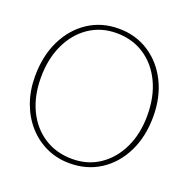

<svg xmlns="http://www.w3.org/2000/svg" viewBox="-128 -831 948 965"><g transform="rotate(20 346.0 -348.5)"><path d="M347 -709Q438 -709 508.8 -663Q579.5 -617 619.8 -536.5Q660 -456 660 -352.5Q660 -245 619.5 -162.8Q579 -80.5 507.8 -34.2Q436.5 12 344 12Q277 12 220 -14.2Q163 -40.5 120.8 -88Q78.5 -135.5 55.2 -199.8Q32 -264 32 -340Q32 -449 72.5 -532Q113 -615 184 -662Q255 -709 347 -709ZM630 -347.5Q630 -447.5 594 -523.2Q558 -599 493.5 -641.5Q429 -684 344 -684Q261 -684 197.2 -640.5Q133.5 -597 97.8 -520.5Q62 -444 62 -345Q62 -246 98 -171.2Q134 -96.5 198.8 -54.8Q263.5 -13 349 -13Q432 -13 495.2 -56Q558.5 -99 594.2 -174.2Q630 -249.5 630 -347.5Z"/></g></svg>

Font: Fraunces 144pt SuperSoft Thin
Style: Regular
Weight: 100
Version: Version 1.000;[0bf87f6ff]